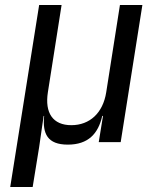

<svg xmlns="http://www.w3.org/2000/svg" viewBox="-20 -570 640 770"><path d="M21 180H111L137 20L155 -105H157C150 -34 170 10 252 10C334 10 374 -34 390 -105H393L376 0H464L551 -550H461L406 -200C393 -117 340 -68 266 -68C192 -68 159 -117 172 -200L227 -550H137Z"/></svg>

Font: JetBrains Mono
Style: Italic
Weight: 400
Italic angle: -9°
Monospace: yes
Designer: Philipp Nurullin, Konstantin Bulenkov
Foundry: JetBrains
Version: Version 2.305